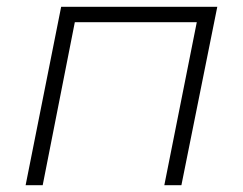

<svg xmlns="http://www.w3.org/2000/svg" viewBox="-20 -542 710 562"><path d="M55 0 159 -522H616L511 0H461L556 -477H199L105 0Z"/></svg>

Font: Montserrat Light
Style: Italic
Weight: 300
Italic angle: -11.3°
Designer: Julieta Ulanovsky
Foundry: Julieta Ulanovsky
Version: Version 9.000; ttfautohint (v1.8.4.7-5d5b)